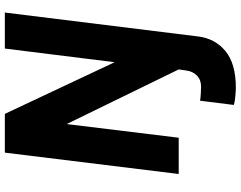

<svg xmlns="http://www.w3.org/2000/svg" viewBox="-118 -622 970 773"><g transform="rotate(-90 366.5 -235.0)"><path d="M401 230Q389 230 366 228Q343 226 331 222L348 86Q360 88 377.5 89Q395 90 405 90Q432 90 449.5 73Q467 56 470 28L474 0L254 -451L199 0H53L139 -700H295L503 -258L558 -700H703L607 76Q599 146 548 188Q497 230 401 230Z"/></g></svg>

Font: Inclusive Sans
Style: Italic
Weight: 400
Italic angle: -7°
Designer: Olivia King
Foundry: Olivia King
Version: Version 2.004